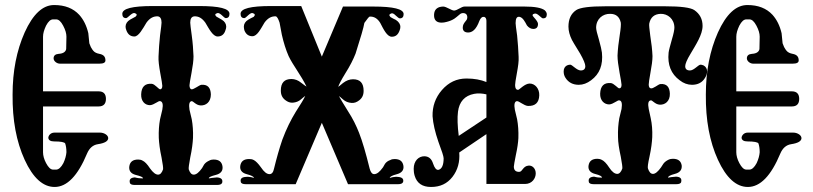

<svg xmlns="http://www.w3.org/2000/svg" viewBox="-20 -732 3230 763"><path d="M410 -182C411 -195 393 -205 378 -205H196C181 -205 172 -193 172 -184C173 -175 181 -170 195 -170C222 -170 236 -167 239 -162C242 -153 244 -142 244 -127C243 -114 239 -99 232 -84C223 -67 213 -58 203 -58H191C181 -58 172 -67 163 -84C155 -99 151 -114 151 -127V-309H372C391 -309 401 -319 401 -339C401 -359 391 -369 372 -369H151V-586C151 -599 155 -613 163 -630C172 -647 181 -655 191 -655H203C213 -655 222 -647 231 -630C240 -613 244 -599 244 -586L243 -537C241 -526 231 -519 213 -518C200 -517 193 -511 193 -500C193 -489 206 -479 218 -479H375C391 -479 399 -483 399 -492C399 -507 391 -515 375 -518C364 -520 356 -524 351 -530C348 -533 345 -538 341 -545L335 -560L331 -600C324 -630 312 -654 295 -673C271 -699 238 -712 195 -712C150 -712 111 -676 78 -603C46 -531 30 -449 30 -356C29 -255 45 -169 78 -97C111 -25 151 11 197 11C246 11 289 -33 326 -122C335 -143 349 -156 369 -159C396 -163 409 -171 410 -182Z M877 -660C887 -660 892 -666 892 -677C892 -698 852 -708 771 -708H587C506 -708 466 -698 466 -677C466 -666 471 -660 481 -660C488 -660 504 -683 515 -680C524 -677 526 -673 519 -666L497 -654C485 -647 479 -637 479 -626C479 -622 480 -617 482 -612C488 -595 499 -587 514 -587C531 -587 547 -617 562 -642C575 -660 590 -668 607 -667C617 -666 622 -657 622 -642C622 -637 620 -620 616 -591C613 -562 611 -535 610 -508C609 -491 612 -469 617 -441C622 -414 625 -397 625 -391C625 -382 622 -378 617 -377C610 -377 596 -398 583 -399C556 -401 542 -387 541 -357C540 -330 556 -314 576 -314C593 -315 610 -333 617 -330C626 -328 629 -317 625 -296L616 -258C612 -236 610 -211 611 -184C612 -164 615 -138 622 -106C627 -79 629 -64 628 -59C623 -45 617 -38 608 -38C599 -38 588 -46 576 -63C565 -80 555 -90 546 -94C541 -97 535 -98 529 -98C508 -98 497 -89 494 -72C491 -54 500 -42 519 -37C539 -32 549 -28 548 -23C537 -23 527 -24 516 -27C499 -26 493 -19 496 -6C497 0 504 3 515 3H843C854 3 861 0 863 -6C866 -19 859 -26 842 -27C827 -26 816 -24 810 -23C809 -28 819 -32 838 -37C858 -42 867 -54 864 -72C861 -89 850 -98 829 -98C823 -98 817 -97 812 -94C803 -90 796 -85 791 -78L783 -64C771 -47 760 -38 750 -38C741 -38 735 -45 730 -59C729 -64 731 -79 736 -106C743 -138 746 -164 747 -184C748 -211 746 -236 742 -258L733 -296C730 -317 732 -328 741 -330C748 -331 758 -314 777 -313C798 -312 818 -326 818 -357C817 -384 805 -397 780 -395C772 -394 750 -376 741 -377C736 -378 733 -384 733 -393C733 -399 736 -415 741 -442C746 -469 749 -491 749 -508C748 -535 746 -562 742 -591C738 -620 736 -637 736 -642C736 -657 741 -666 752 -667C769 -668 783 -660 796 -642C811 -617 826 -587 845 -587C860 -587 871 -595 876 -612C878 -617 879 -622 879 -626C879 -637 873 -647 861 -654L840 -666C833 -673 834 -677 844 -680C855 -683 870 -660 877 -660Z M1583 -74C1580 -91 1569 -100 1548 -100C1542 -100 1536 -99 1531 -96C1522 -93 1515 -88 1510 -81L1502 -67C1489 -49 1478 -40 1467 -40C1459 -40 1453 -47 1449 -62C1434 -123 1420 -171 1407 -204C1396 -232 1382 -261 1363 -290C1343 -322 1331 -342 1327 -350C1328 -350 1333 -346 1343 -337C1353 -328 1364 -324 1377 -323C1388 -322 1398 -326 1407 -333C1419 -342 1425 -354 1425 -371C1425 -402 1411 -417 1383 -417C1369 -417 1356 -412 1343 -402C1331 -392 1325 -387 1324 -387C1327 -396 1336 -414 1352 -440C1371 -470 1384 -496 1393 -519C1413 -582 1425 -622 1428 -641C1440 -658 1447 -666 1449 -666C1466 -667 1480 -659 1491 -641C1504 -616 1518 -586 1537 -586C1552 -586 1562 -594 1568 -611C1570 -616 1571 -620 1571 -625C1571 -636 1565 -645 1553 -653C1546 -656 1539 -660 1532 -664C1525 -671 1526 -676 1536 -679C1541 -680 1546 -677 1553 -670C1560 -663 1566 -659 1569 -659C1579 -659 1584 -665 1584 -676C1584 -696 1544 -706 1463 -706H1343L1259 -507L1177 -708H1057C976 -708 936 -698 936 -677C936 -666 941 -660 951 -660C958 -660 973 -683 984 -680C994 -677 995 -672 988 -665C981 -662 974 -658 967 -654C955 -647 949 -637 949 -626C949 -622 950 -617 951 -612C957 -596 968 -588 983 -588C1002 -588 1016 -617 1031 -642C1044 -660 1059 -668 1076 -667C1081 -666 1086 -657 1091 -642L1100 -594C1107 -563 1116 -534 1127 -509C1144 -473 1177 -432 1198 -388C1197 -388 1190 -393 1177 -403C1165 -413 1152 -418 1138 -418C1110 -418 1096 -403 1096 -372C1096 -355 1102 -343 1114 -334C1123 -327 1133 -323 1144 -324C1156 -325 1167 -329 1176 -337C1181 -342 1187 -346 1193 -351C1188 -339 1175 -318 1155 -287C1136 -256 1118 -220 1102 -177C1090 -142 1079 -103 1069 -62C1066 -47 1060 -40 1051 -40C1040 -40 1029 -49 1017 -67C994 -99 982 -100 970 -100C949 -100 938 -91 935 -74C932 -57 941 -45 960 -40C979 -35 989 -30 989 -25L978 -28C971 -29 964 -30 957 -29C940 -28 934 -21 937 -9C938 -3 945 0 957 0H1155L1259 -244L1363 0H1562C1573 0 1580 -3 1582 -9C1585 -21 1578 -28 1561 -29C1555 -30 1548 -29 1541 -28L1529 -25C1529 -30 1539 -35 1558 -40C1577 -45 1586 -57 1583 -74Z M2138 -659C2148 -659 2153 -664 2153 -675C2153 -681 2150 -686 2145 -691C2132 -701 2105 -706 2064 -706H1826C1814 -706 1798 -691 1785 -690C1774 -690 1754 -706 1741 -706C1736 -706 1732 -705 1727 -704C1711 -699 1704 -687 1705 -668C1706 -651 1716 -642 1735 -642C1741 -642 1748 -643 1755 -645C1767 -648 1777 -652 1786 -658C1790 -661 1797 -666 1806 -674C1810 -678 1815 -680 1820 -680C1831 -680 1837 -674 1837 -663C1837 -658 1835 -653 1832 -650C1823 -639 1819 -633 1819 -622C1819 -611 1825 -604 1837 -603C1857 -601 1873 -616 1885 -649C1890 -661 1896 -666 1904 -665C1910 -663 1913 -658 1913 -649V-406C1891 -415 1865 -420 1834 -420C1795 -420 1763 -405 1736 -374C1710 -344 1698 -309 1699 -270C1701 -241 1709 -207 1722 -169C1736 -132 1743 -110 1743 -103C1743 -76 1736 -60 1722 -57C1714 -56 1707 -64 1701 -82C1695 -101 1684 -110 1668 -111C1644 -112 1624 -93 1624 -61C1624 -52 1625 -43 1628 -33C1637 -4 1658 11 1693 11C1729 11 1757 -2 1778 -29C1799 -56 1808 -89 1805 -126L1913 -199V-1H2067C2094 -1 2109 -23 2109 -43C2109 -62 2096 -75 2081 -74C2057 -72 2057 -49 2043 -49C2029 -49 2022 -56 2022 -70C2022 -75 2025 -90 2030 -116C2036 -143 2039 -165 2040 -183C2041 -211 2039 -236 2035 -258L2026 -296C2022 -317 2025 -329 2034 -330C2043 -331 2062 -312 2078 -311C2107 -310 2122 -324 2123 -353C2124 -380 2106 -400 2085 -400C2065 -400 2044 -375 2039 -375C2031 -375 2027 -381 2027 -394C2027 -399 2029 -415 2034 -441C2039 -468 2042 -489 2041 -506C2040 -533 2038 -561 2035 -591C2031 -619 2029 -635 2029 -640C2029 -659 2034 -667 2045 -665C2058 -662 2066 -646 2074 -631C2081 -622 2090 -617 2099 -617C2112 -617 2118 -624 2118 -637C2118 -643 2112 -652 2101 -664C2094 -671 2095 -676 2105 -678C2116 -681 2131 -659 2138 -659ZM1803 -192C1798 -232 1797 -264 1800 -288C1805 -328 1827 -352 1864 -359C1879 -362 1896 -361 1913 -357V-265Z M2782 -423C2787 -431 2790 -439 2790 -448C2790 -459 2785 -467 2776 -472C2771 -474 2767 -475 2764 -475C2755 -475 2738 -452 2722 -452C2709 -452 2703 -458 2703 -469C2703 -478 2710 -495 2724 -518C2745 -554 2772 -594 2772 -629C2772 -656 2761 -677 2739 -692C2724 -702 2685 -707 2624 -707H2385C2324 -707 2285 -702 2270 -692C2249 -678 2239 -656 2239 -626C2239 -609 2244 -591 2253 -573C2253 -572 2264 -554 2286 -518C2299 -495 2306 -478 2306 -469C2306 -458 2300 -452 2288 -452C2272 -452 2254 -475 2246 -475C2242 -475 2238 -474 2233 -472C2224 -467 2220 -459 2220 -448C2220 -439 2222 -431 2227 -423C2239 -404 2257 -395 2280 -395C2297 -395 2313 -401 2329 -413C2363 -438 2377 -474 2372 -523C2371 -532 2367 -550 2360 -575C2353 -598 2349 -614 2349 -622C2349 -657 2376 -678 2405 -677C2428 -677 2442 -665 2447 -642C2448 -635 2447 -619 2443 -594C2438 -563 2435 -535 2434 -511C2434 -494 2437 -472 2442 -444C2447 -417 2450 -400 2450 -395C2450 -386 2447 -381 2441 -381C2436 -380 2420 -401 2407 -402C2380 -404 2366 -390 2365 -360C2364 -333 2381 -317 2401 -317C2418 -318 2435 -336 2442 -333C2451 -331 2453 -320 2450 -299L2441 -262C2437 -239 2435 -214 2436 -187C2436 -167 2440 -141 2447 -109C2452 -82 2454 -67 2453 -62C2448 -48 2441 -41 2433 -41C2423 -41 2412 -49 2401 -66C2390 -83 2380 -93 2371 -97C2365 -100 2359 -101 2354 -101C2333 -101 2322 -92 2319 -75C2316 -58 2325 -46 2344 -41C2364 -36 2373 -31 2372 -26C2361 -26 2351 -27 2341 -30C2324 -29 2317 -22 2320 -9C2321 -3 2328 0 2340 0H2667C2679 0 2686 -3 2687 -9C2690 -22 2684 -29 2667 -30C2651 -29 2640 -27 2635 -26C2634 -31 2643 -36 2662 -41C2682 -46 2691 -58 2689 -75C2686 -92 2675 -101 2654 -101C2648 -101 2642 -100 2636 -97C2628 -93 2621 -88 2616 -81L2607 -67C2595 -50 2584 -41 2575 -41C2566 -41 2560 -48 2555 -62C2553 -67 2555 -82 2561 -109C2568 -141 2571 -167 2572 -187C2573 -214 2571 -239 2566 -262L2558 -299C2554 -320 2556 -331 2565 -333C2572 -336 2582 -317 2602 -316C2622 -315 2643 -329 2642 -360C2641 -387 2629 -400 2604 -398C2596 -397 2575 -378 2566 -381C2561 -382 2558 -387 2558 -396C2558 -401 2560 -417 2565 -444C2570 -471 2573 -492 2573 -509C2572 -533 2569 -560 2564 -591C2561 -616 2559 -631 2560 -638C2565 -663 2580 -676 2605 -677C2633 -678 2660 -657 2660 -622C2660 -614 2657 -598 2650 -575C2643 -550 2638 -532 2637 -523C2632 -474 2647 -438 2681 -413C2696 -401 2713 -395 2730 -395C2753 -395 2771 -404 2782 -423Z M3165 -182C3166 -195 3148 -205 3133 -205H2951C2936 -205 2927 -193 2927 -184C2928 -175 2936 -170 2950 -170C2977 -170 2991 -167 2994 -162C2997 -153 2999 -142 2999 -127C2998 -114 2994 -99 2987 -84C2978 -67 2968 -58 2958 -58H2946C2936 -58 2927 -67 2918 -84C2910 -99 2906 -114 2906 -127V-309H3127C3146 -309 3156 -319 3156 -339C3156 -359 3146 -369 3127 -369H2906V-586C2906 -599 2910 -613 2918 -630C2927 -647 2936 -655 2946 -655H2958C2968 -655 2977 -647 2986 -630C2995 -613 2999 -599 2999 -586L2998 -537C2996 -526 2986 -519 2968 -518C2955 -517 2948 -511 2948 -500C2948 -489 2961 -479 2973 -479H3130C3146 -479 3154 -483 3154 -492C3154 -507 3146 -515 3130 -518C3119 -520 3111 -524 3106 -530C3103 -533 3100 -538 3096 -545L3090 -560L3086 -600C3079 -630 3067 -654 3050 -673C3026 -699 2993 -712 2950 -712C2905 -712 2866 -676 2833 -603C2801 -531 2785 -449 2785 -356C2784 -255 2800 -169 2833 -97C2866 -25 2906 11 2952 11C3001 11 3044 -33 3081 -122C3090 -143 3104 -156 3124 -159C3151 -163 3164 -171 3165 -182Z"/></svg>

Font: GFS Eustace
Style: Regular
Weight: 400
Designer: George Matthiopoulos
Foundry: George Matthiopoulos
Version: Version 1.0